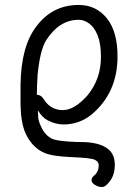

<svg xmlns="http://www.w3.org/2000/svg" viewBox="-20 -506 540 776"><path d="M361 203Q379 188 379 162Q379 147 362.5 139.5Q346 132 269 129Q192 126 160 112Q114 93 86 39Q70 7 65 -44Q62 -82 63 -115Q63 -142 63 -163Q65 -318 126 -398Q191 -486 298 -486Q368 -486 411.5 -432.5Q455 -379 455 -278Q455 -131 350 -43Q300 -3 237 -3Q204 -3 172 -20Q151 -31 133 -60L135 -25Q139 -8 146 6Q164 45 196 57Q219 65 292 68H306Q384 68 419 98Q444 120 444 159.5Q444 199 425.5 224.5Q407 250 392.5 250Q378 250 364 241.5Q350 233 350 222.5Q350 212 361 203ZM234 -61Q281 -61 334 -121Q388 -187 388 -276Q388 -329 375 -362Q362 -395 341 -410.5Q320 -426 298 -426Q220 -426 167 -344Q142 -305 132 -204Q129 -161 129 -123Q147 -122 156 -106Q184 -61 234 -61Z"/></svg>

Font: LXGW WenKai Mono TC
Style: Regular
Weight: 400
Designer: LXGW / Fontworks Inc.
Foundry: LXGW / Fontworks Inc.
Version: Version 1.330